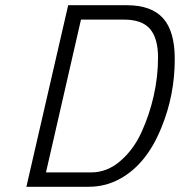

<svg xmlns="http://www.w3.org/2000/svg" viewBox="-20 -715 689 735"><path d="M319 0H81L241 -695H466Q559 -695 604 -645.5Q649 -596 649 -489Q649 -351 598 -227Q542 -87 440 -31Q385 0 319 0ZM454 -640H290L156 -55H329Q390 -55 440.5 -98.5Q491 -142 521.5 -208.5Q552 -275 568.5 -348.5Q585 -422 585 -495Q585 -568 554.5 -604Q524 -640 454 -640Z"/></svg>

Font: Titillium Web Light
Style: Italic
Weight: 300
Italic angle: -13°
Version: Version 1.002;PS 57.000;hotconv 1.0.70;makeotf.lib2.5.55311